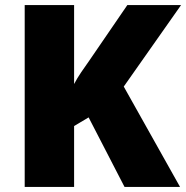

<svg xmlns="http://www.w3.org/2000/svg" viewBox="-20 -734 731 754"><path d="M687 0H469L328 -273L271 -239V0H77V-714H271V-404Q283 -427 299 -450.5Q315 -474 330 -495L480 -714H691L466 -394Z"/></svg>

Font: Noto Sans Arabic Blk
Style: Regular
Weight: 900
Designer: Monotype Design Team, Nadine Chahine, Nizar Qandah and Khaled Hosny
Foundry: Monotype Imaging Inc.
Version: Version 2.012; ttfautohint (v1.8.4.7-5d5b)